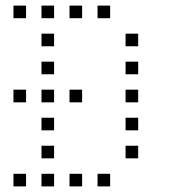

<svg xmlns="http://www.w3.org/2000/svg" viewBox="-20 -693 640 685"><path d="M29 -673Q28 -673 28 -673Q28 -673 28 -672V-629Q28 -628 28 -628Q28 -628 29 -628H72Q73 -628 73 -628Q73 -628 73 -629V-672Q73 -673 73 -673Q73 -673 72 -673ZM129 -673Q128 -673 128 -673Q128 -673 128 -672V-629Q128 -628 128 -628Q128 -628 129 -628H172Q173 -628 173 -628Q173 -628 173 -629V-672Q173 -673 173 -673Q173 -673 172 -673ZM229 -673Q228 -673 228 -673Q228 -673 228 -672V-629Q228 -628 228 -628Q228 -628 229 -628H272Q273 -628 273 -628Q273 -628 273 -629V-672Q273 -673 273 -673Q273 -673 272 -673ZM329 -673Q328 -673 328 -673Q328 -673 328 -672V-629Q328 -628 328 -628Q328 -628 329 -628H372Q373 -628 373 -628Q373 -628 373 -629V-672Q373 -673 373 -673Q373 -673 372 -673ZM129 -573Q128 -573 128 -573Q128 -573 128 -572V-529Q128 -528 128 -528Q128 -528 129 -528H172Q173 -528 173 -528Q173 -528 173 -529V-572Q173 -573 173 -573Q173 -573 172 -573ZM429 -573Q428 -573 428 -573Q428 -573 428 -572V-529Q428 -528 428 -528Q428 -528 429 -528H472Q473 -528 473 -528Q473 -528 473 -529V-572Q473 -573 473 -573Q473 -573 472 -573ZM129 -473Q128 -473 128 -473Q128 -473 128 -472V-429Q128 -428 128 -428Q128 -428 129 -428H172Q173 -428 173 -428Q173 -428 173 -429V-472Q173 -473 173 -473Q173 -473 172 -473ZM429 -473Q428 -473 428 -473Q428 -473 428 -472V-429Q428 -428 428 -428Q428 -428 429 -428H472Q473 -428 473 -428Q473 -428 473 -429V-472Q473 -473 473 -473Q473 -473 472 -473ZM29 -373Q28 -373 28 -373Q28 -373 28 -372V-329Q28 -328 28 -328Q28 -328 29 -328H72Q73 -328 73 -328Q73 -328 73 -329V-372Q73 -373 73 -373Q73 -373 72 -373ZM129 -373Q128 -373 128 -373Q128 -373 128 -372V-329Q128 -328 128 -328Q128 -328 129 -328H172Q173 -328 173 -328Q173 -328 173 -329V-372Q173 -373 173 -373Q173 -373 172 -373ZM229 -373Q228 -373 228 -373Q228 -373 228 -372V-329Q228 -328 228 -328Q228 -328 229 -328H272Q273 -328 273 -328Q273 -328 273 -329V-372Q273 -373 273 -373Q273 -373 272 -373ZM429 -373Q428 -373 428 -373Q428 -373 428 -372V-329Q428 -328 428 -328Q428 -328 429 -328H472Q473 -328 473 -328Q473 -328 473 -329V-372Q473 -373 473 -373Q473 -373 472 -373ZM129 -273Q128 -273 128 -273Q128 -273 128 -272V-229Q128 -228 128 -228Q128 -228 129 -228H172Q173 -228 173 -228Q173 -228 173 -229V-272Q173 -273 173 -273Q173 -273 172 -273ZM429 -273Q428 -273 428 -273Q428 -273 428 -272V-229Q428 -228 428 -228Q428 -228 429 -228H472Q473 -228 473 -228Q473 -228 473 -229V-272Q473 -273 473 -273Q473 -273 472 -273ZM129 -173Q128 -173 128 -173Q128 -173 128 -172V-129Q128 -128 128 -128Q128 -128 129 -128H172Q173 -128 173 -128Q173 -128 173 -129V-172Q173 -173 173 -173Q173 -173 172 -173ZM429 -173Q428 -173 428 -173Q428 -173 428 -172V-129Q428 -128 428 -128Q428 -128 429 -128H472Q473 -128 473 -128Q473 -128 473 -129V-172Q473 -173 473 -173Q473 -173 472 -173ZM29 -73Q28 -73 28 -73Q28 -73 28 -72V-29Q28 -28 28 -28Q28 -28 29 -28H72Q73 -28 73 -28Q73 -28 73 -29V-72Q73 -73 73 -73Q73 -73 72 -73ZM129 -73Q128 -73 128 -73Q128 -73 128 -72V-29Q128 -28 128 -28Q128 -28 129 -28H172Q173 -28 173 -28Q173 -28 173 -29V-72Q173 -73 173 -73Q173 -73 172 -73ZM229 -73Q228 -73 228 -73Q228 -73 228 -72V-29Q228 -28 228 -28Q228 -28 229 -28H272Q273 -28 273 -28Q273 -28 273 -29V-72Q273 -73 273 -73Q273 -73 272 -73ZM329 -73Q328 -73 328 -73Q328 -73 328 -72V-29Q328 -28 328 -28Q328 -28 329 -28H372Q373 -28 373 -28Q373 -28 373 -29V-72Q373 -73 373 -73Q373 -73 372 -73Z"/></svg>

Font: Doto Light
Style: Regular
Weight: 300
Monospace: yes
Version: Version 1.000